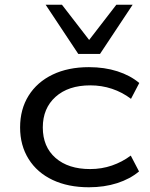

<svg xmlns="http://www.w3.org/2000/svg" viewBox="-20 -783 634 812"><path d="M356 9Q268 9 202.5 -22Q137 -53 101 -110.5Q65 -168 65 -244Q65 -321 101 -378.5Q137 -436 202.5 -467.5Q268 -499 356 -499Q422 -499 476.5 -481.5Q531 -464 569 -432L534 -365Q497 -393 453.5 -407.5Q410 -422 362 -422Q269 -422 215 -373.5Q161 -325 161 -244Q161 -162 215 -115Q269 -68 361 -68Q410 -68 453.5 -83Q497 -98 533 -125L568 -58Q530 -26 475.5 -8.5Q421 9 356 9ZM311 -555 173 -763H242L357 -614L472 -763H541L403 -555Z"/></svg>

Font: Nunito Sans 10pt Expanded
Style: Regular
Weight: 400
Width: 7
Designer: Vernon Adams
Foundry: Vernon Adams
Version: Version 3.101;gftools[0.9.27]